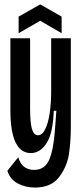

<svg xmlns="http://www.w3.org/2000/svg" viewBox="-20 -700 364 863"><path d="M13 67.7 62 7Q71 37.3 89.5 50.5Q108 63.7 133.3 63.7Q181 63.7 201 18.3Q221 -27 227.3 -121L233.3 -202H221.7Q218 -101 189.3 -56.5Q160.7 -12 118.3 -12Q73 -12 49.8 -60.2Q26.7 -108.3 26.7 -205V-528H115.3V-212Q115.3 -149.3 123.5 -120.7Q131.7 -92 150.7 -92Q169.7 -92 183.2 -119.2Q196.7 -146.3 203.3 -191.3Q210 -236.3 210 -292.7V-528H298.3V-128Q298.3 -64.7 290 -8.3Q281.7 48 246 95.5Q210.3 143 137 143Q95 143 60.2 124.7Q25.3 106.3 13 67.7ZM63.7 -625.3 160.7 -680.3 257 -625.3V-550.7L160.7 -606.7L63.7 -550.7Z"/></svg>

Font: Bricolage Grotesque 96pt Condensed ExBd
Style: Regular
Weight: 800
Width: 3
Designer: Mathieu Triay
Foundry: Atelier Triay
Version: Version 1.001;Glyphs 3.2 (3207)